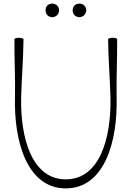

<svg xmlns="http://www.w3.org/2000/svg" viewBox="-20 -1017 708 1062"><path d="M307 -960C307 -970 303 -979 296 -987C288 -994 279 -997 269 -997C259 -997 250 -994 242 -987C235 -979 232 -970 232 -960C232 -950 235 -941 242 -933C250 -926 259 -922 269 -922C279 -922 288 -926 296 -933C303 -941 307 -950 307 -960ZM457 -960C457 -970 453 -979 446 -987C438 -994 429 -997 419 -997C409 -997 400 -994 392 -987C385 -979 382 -970 382 -960C382 -950 385 -941 392 -933C400 -926 409 -922 419 -922C429 -922 438 -926 446 -933C453 -941 457 -950 457 -960ZM60 -800C59 -694 65 -587 63 -480C56 -233 131 25 344 25C557 25 632 -233 625 -480C623 -587 629 -694 628 -800C628 -805 616 -808 603 -808C589 -808 578 -804 578 -800C579 -693 588 -586 591 -480C596 -258 534 -25 344 -25C154 -25 92 -258 97 -480C100 -586 109 -693 110 -800C110 -804 99 -808 85 -808C72 -808 60 -805 60 -800Z"/></svg>

Font: Nupuram Thin
Style: Regular
Weight: 100
Designer: Santhosh Thottingal (santhosh.thottingal@gmail.com)
Foundry: SMC
Version: Version 1.000